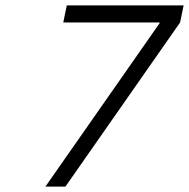

<svg xmlns="http://www.w3.org/2000/svg" viewBox="-20 -690 699 710"><path d="M148 0H222L646 -607L659 -670H227L214 -607H570V-604Z"/></svg>

Font: LT Wave Mono Light
Style: Italic
Weight: 300
Designer: Daniel Lyons
Version: Version 2.5 (Glyphs App)